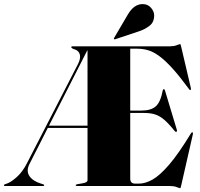

<svg xmlns="http://www.w3.org/2000/svg" viewBox="-32 -932 1003 962"><path d="M406.5 -29V-291H207.5L116 -111Q98 -76 115.2 -50.2Q132.5 -24.5 173.5 -12L183.5 -9Q189.5 -7 189.5 -4Q189.5 0 184.5 0H-7.5Q-12.5 0 -12.5 -4Q-12.5 -7 -6.5 -9L3.5 -12.5Q24.5 -20 53 -45.8Q81.5 -71.5 103 -114L359 -611.5Q373 -639 368 -658.8Q363 -678.5 341 -685Q331.5 -688 328.2 -691Q325 -694 325 -696Q325 -700 331 -700H820.5Q839.5 -700 853.5 -705.5Q867.5 -711 870.5 -711Q873 -711 875.5 -699L924.5 -490Q925.5 -482.5 922.5 -481Q919.5 -479.5 915.5 -485Q868.5 -549 832.5 -588.8Q796.5 -628.5 767 -650.2Q737.5 -672 711 -680Q684.5 -688 656.5 -688H620.5V-378H676.5Q724.5 -378 748.5 -399.2Q772.5 -420.5 783.5 -479Q784.5 -485 788.5 -485Q793 -485 794.5 -479L854.5 -280Q856 -274 852.5 -272Q848.5 -270 844.5 -274Q815 -311 792 -331Q769 -351 745.5 -358.5Q722 -366 691.5 -366H620.5V-37Q620.5 -12 645.5 -12H664.5Q696 -12 732.2 -32.2Q768.5 -52.5 815.5 -107Q862.5 -161.5 925.5 -265Q929.5 -270.5 932.5 -269Q935.5 -267.5 934.5 -260L875.5 -1Q873 11 870.5 11Q867.5 11 853.5 5.5Q839.5 0 820.5 0H353.5Q347.5 0 347.5 -4Q347.5 -7.5 355.5 -9L383.5 -14Q406.5 -18 406.5 -29ZM405 -679 213.5 -302.5H406.5V-679ZM609 -860Q639.5 -911.5 682.5 -911.5Q709 -911.5 724.8 -892.8Q740.5 -874 740.5 -855.5Q740.5 -820.5 717.2 -802.8Q694 -785 667 -776L545.5 -735.5Q540.5 -734 539 -736.5Q537.5 -739 540 -742.5Z"/></svg>

Font: Fraunces 144pt Black
Style: Regular
Weight: 900
Version: Version 1.000;[0bf87f6ff]